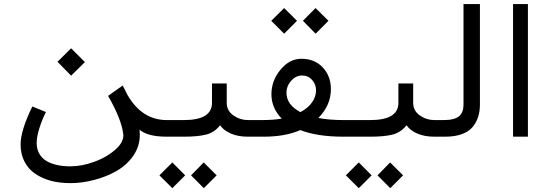

<svg xmlns="http://www.w3.org/2000/svg" viewBox="-20 -687 2756 965"><path d="M269 -376.5 337.4 -444.3 406.7 -375 337.4 -306.6ZM681.6 -35.2 682.6 -8.3Q682.6 47.4 650.9 94.2Q619.1 141.1 568.1 170.9Q517.1 200.7 454.8 217Q392.6 233.4 335.9 233.4Q279.3 233.4 235.8 221.7Q192.4 210 158 187Q123.5 164.1 103.5 126Q83.5 87.9 83.5 39.1Q83.5 -31.2 142.6 -151.9L210.9 -124Q191.9 -86.9 178 -43Q164.1 1 164.3 32.2Q164.6 63.5 178 86.4Q191.4 109.4 214.8 123Q261.2 148.9 332.5 148.9H335Q391.1 148.9 453.1 126.5Q515.1 104 557.6 67.1Q600.1 30.3 600.1 -7.3L599.1 -15.1Q590.3 -87.9 523.4 -205.1L596.7 -257.3Q602.1 -247.6 610.4 -230.7Q618.7 -213.9 620.6 -210Q693.8 -83.5 818.4 -83.5V0Q721.7 0 681.6 -35.2Z M816.9 -83.5H903.8Q1045.4 -83.5 1045.4 -169.9V-267.6H1119.6V-169.9Q1119.6 -130.4 1153.1 -106.9Q1186.5 -83.5 1226.1 -83.5H1238.8V0H1226.1Q1175.8 0 1139.4 -16.1Q1103 -32.2 1086.4 -57.6Q1058.1 -21.5 1016.4 -10.7Q974.6 0 903.8 0H816.9Q801.8 0 789.1 -12.7Q776.4 -25.4 776.4 -41.7Q776.4 -58.1 788.6 -70.8Q800.8 -83.5 816.9 -83.5ZM940.4 194.3 1003.9 129.4 1068.8 194.3 1004.4 258.8ZM781.2 194.3 846.2 129.4 910.6 194.3 846.2 258.8Z M1502.4 -582.5 1565.9 -646.5 1630.9 -582.5 1566.4 -517.6ZM1343.3 -582.5 1408.2 -646.5 1472.7 -582.5 1408.2 -517.6ZM1419.9 -220.2Q1419.9 -160.6 1489.7 -123.5Q1529.3 -144.5 1548.8 -173.3Q1568.4 -202.1 1568.4 -232.7Q1568.4 -263.2 1548.6 -285.4Q1528.8 -307.6 1498 -307.6Q1467.3 -307.6 1443.6 -281.2Q1419.9 -254.9 1419.9 -220.2ZM1237.3 -83.5H1293.9Q1353.5 -83.5 1396 -90.8Q1344.2 -144 1344.2 -213.1Q1344.2 -282.2 1389.9 -336.9Q1435.5 -391.6 1494.1 -391.6Q1562.5 -391.6 1602.8 -347.4Q1643.1 -303.2 1643.1 -239.3Q1643.1 -157.2 1580.1 -94.2Q1632.3 -83.5 1710 -83.5H1754.9V0H1707.5Q1573.2 0 1489.3 -33.2Q1414.6 0 1304.2 0H1237.3Q1222.2 0 1209.5 -12.7Q1196.8 -25.4 1196.8 -41.7Q1196.8 -58.1 1209 -70.8Q1221.2 -83.5 1237.3 -83.5Z M1753.9 -83.5H1840.8Q1982.4 -83.5 1982.4 -169.9V-267.6H2056.6V-169.9Q2056.6 -130.4 2090.1 -106.9Q2123.5 -83.5 2163.1 -83.5H2175.8V0H2163.1Q2112.8 0 2076.4 -16.1Q2040 -32.2 2023.4 -57.6Q1995.1 -21.5 1953.4 -10.7Q1911.6 0 1840.8 0H1753.9Q1738.8 0 1726.1 -12.7Q1713.4 -25.4 1713.4 -41.7Q1713.4 -58.1 1725.6 -70.8Q1737.8 -83.5 1753.9 -83.5ZM1877.4 194.3 1940.9 129.4 2005.9 194.3 1941.4 258.8ZM1718.3 194.3 1783.2 129.4 1847.7 194.3 1783.2 258.8Z M2174.3 -83.5H2210.4Q2264.6 -83.5 2288.1 -103.5Q2309.6 -122.6 2309.6 -160.6V-666.5H2392.1V-161.6Q2392.1 -92.3 2355 -48.3Q2335.9 -25.4 2301 -12.7Q2266.1 0 2217.8 0H2174.3Q2158.2 -1 2146 -13.2Q2133.8 -25.4 2133.8 -41.5Q2133.8 -57.6 2146.2 -70.6Q2158.7 -83.5 2174.3 -83.5Z M2558.6 0V-666.5H2633.3V0Z"/></svg>

Font: GanjNamehSans
Style: Regular
Weight: 400
Designer: Mohammad Saleh Souzanchi
Foundry: http://font-store.ir
Version: Version:0.0.4;RFB:1.2.5;Building:2016-12-11 09:43:53.670092